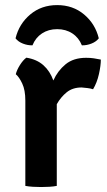

<svg xmlns="http://www.w3.org/2000/svg" viewBox="-20 -730 420 754"><path d="M42 -438.5Q46 -455 58.2 -474.5Q70.5 -494 83.5 -503.5Q124.5 -497 150.5 -473.8Q176.5 -450.5 189.5 -414Q206.5 -452 237.5 -477.5Q268.5 -503 318 -503Q335 -503 348.2 -501Q361.5 -499 376 -496Q376 -472.5 368.5 -439Q361 -405.5 345.5 -379.5Q334.5 -383 323.2 -384.2Q312 -385.5 300.5 -386.5Q265.5 -386.5 242.2 -367.8Q219 -349 203 -321V0Q190.5 2.5 174 3.5Q157.5 4.5 141.5 4.5Q125.5 4.5 109 3.5Q92.5 2.5 79.5 0V-335Q79.5 -376.5 67.2 -402.2Q55 -428 42 -438.5ZM368 -579.5Q357.5 -566 339 -558.8Q320.5 -551.5 301.5 -552Q289.5 -582 264 -598.8Q238.5 -615.5 204.5 -615.5Q170.5 -615.5 145 -598.8Q119.5 -582 107.5 -552Q88.5 -551.5 70 -558.8Q51.5 -566 41 -579.5Q55 -636.5 98.8 -673.2Q142.5 -710 204.5 -710Q266.5 -710 310.2 -673.2Q354 -636.5 368 -579.5Z"/></svg>

Font: Signika Negative SemiBold
Style: Regular
Weight: 600
Designer: Anna Giedryś
Foundry: Anna Giedryś
Version: Version 2.000; ttfautohint (v1.8.3) -l 8 -r 50 -G 200 -x 9 -